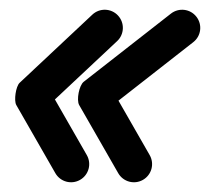

<svg xmlns="http://www.w3.org/2000/svg" viewBox="-20 -463 442 397"><path d="M333.5 -434.9C333.5 -434.9 333.5 -434.9 333.5 -434.9C273.4 -387.9 213.3 -341 153.2 -294C148.4 -290.3 144.5 -280.9 142.6 -271.1C140.7 -261.3 140.7 -251.1 143.7 -245.8C170.6 -198.9 197.5 -151.9 224.4 -105C234.7 -87 257.6 -80.8 275.6 -91.1C293.6 -101.4 299.8 -124.3 289.5 -142.3C262.6 -189.2 235.7 -236.2 208.8 -283.1C205.8 -288.4 201 -274.5 198.2 -260.2C195.4 -245.9 194.5 -231.2 199.4 -234.9C259.5 -281.9 319.5 -328.8 379.6 -375.8C396 -388.5 398.9 -412.1 386.1 -428.4C373.4 -444.8 349.8 -447.6 333.5 -434.9ZM170.9 -432.7C170.9 -432.7 170.9 -432.7 170.9 -432.7C120.8 -385.7 70.7 -338.8 20.6 -291.8C16.7 -288.2 13.6 -279 12.2 -269.6C10.8 -260.2 11 -250.5 13.7 -245.8C40.6 -198.9 67.5 -151.9 94.4 -105C104.7 -87 127.6 -80.8 145.6 -91.1C163.6 -101.4 169.8 -124.3 159.5 -142.3C132.6 -189.2 105.7 -236.2 78.8 -283.1C76.1 -287.8 72.4 -274.5 70.4 -260.9C68.4 -247.3 68 -233.4 71.9 -237.1C122 -284.1 172.1 -331 222.2 -378C237.3 -392.1 238.1 -415.9 223.9 -431C209.8 -446.1 186 -446.9 170.9 -432.7Z"/></svg>

Font: FRB American Cursive Extrabold
Style: Bold Italic
Weight: 800
Italic angle: -25°
Version: Version 2.0;Modular Font Editor K font №1